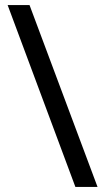

<svg xmlns="http://www.w3.org/2000/svg" viewBox="-20 -734 412 754"><path d="M96 -714 363 0H276L10 -714Z"/></svg>

Font: Noto Sans Lisu
Style: Regular
Weight: 400
Designer: Monotype Design Team. David Williams.
Foundry: Monotype Imaging Inc.
Version: Version 2.102